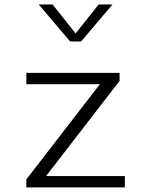

<svg xmlns="http://www.w3.org/2000/svg" viewBox="-20 -818 660 838"><path d="M95 -500V-450.5H416L95 -35V0H525V-49.5H181L502 -465V-500ZM149 -798.5H209.5L310 -672L410.5 -798.5H471L334 -637H286Z"/></svg>

Font: Monaspace Neon ExtraLight
Style: Regular
Weight: 200
Designer: Riley Cran & the Lettermatic Team
Foundry: Lettermatic
Version: Version 1.200 (Monaspace Neon)